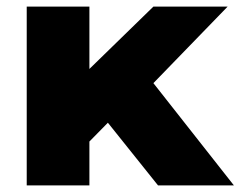

<svg xmlns="http://www.w3.org/2000/svg" viewBox="-20 -562 729 582"><path d="M307 -190 251 -133V0H61V-542H251V-353L445 -542H670L445 -310L689 0H459Z"/></svg>

Font: Idrija
Style: Regular
Weight: 800
Designer: Julieta Ulanovsky
Foundry: Julieta Ulanovsky
Version: Version 7.200